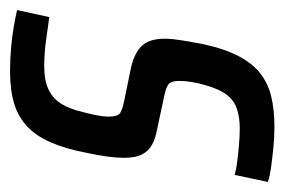

<svg xmlns="http://www.w3.org/2000/svg" viewBox="-125 -446 566 382"><g transform="rotate(90 158.0 -255.0)"><path d="M108 8Q86 8 62.5 6Q39 4 19.5 0.5Q0 -3 -13 -6L1 -70Q8 -69 19.5 -67.5Q31 -66 44.5 -64Q58 -62 72 -61Q86 -60 99 -60Q127 -60 145 -68.5Q163 -77 173.5 -94Q184 -111 190 -137Q194 -152 196.5 -165Q199 -178 199 -189Q199 -207 191 -211.5Q183 -216 168 -219L100 -233Q71 -240 57.5 -255Q44 -270 44 -300Q44 -313 47 -332Q50 -351 54 -372Q63 -416 77.5 -444.5Q92 -473 112 -489Q132 -505 158.5 -511.5Q185 -518 219 -518Q239 -518 259.5 -516Q280 -514 298.5 -511.5Q317 -509 329 -505L315 -439Q304 -442 288.5 -444Q273 -446 255.5 -447.5Q238 -449 222 -449Q201 -449 184 -443.5Q167 -438 155.5 -423Q144 -408 136 -379Q132 -365 130 -352.5Q128 -340 128 -328Q128 -312 135 -307Q142 -302 157 -299L227 -284Q243 -281 255 -274.5Q267 -268 274 -255Q281 -242 281 -218Q281 -205 278.5 -186Q276 -167 271 -144Q263 -102 250 -72.5Q237 -43 218 -25.5Q199 -8 172.5 0Q146 8 108 8Z"/></g></svg>

Font: Saira ExtraCondensed Medium
Style: Italic
Weight: 500
Width: 2
Italic angle: -12°
Designer: Hector Gatti with collaboration of the Omnibus-Type team
Foundry: Omnibus-Type
Version: Version 1.101